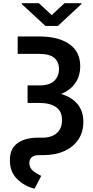

<svg xmlns="http://www.w3.org/2000/svg" viewBox="-20 -954 577 1193"><path d="M89.8 -727.5H225.1Q343.8 -727.1 411.1 -679.7Q478.5 -632.3 478.5 -543Q478.5 -481.9 447.8 -437.7Q417 -393.6 359.9 -370.1Q426.3 -350.1 461.9 -306.9Q497.6 -263.7 498 -197.8Q498 -133.3 466.8 -86.9Q435.5 -40.5 379.9 -15.4Q324.2 9.8 250.5 9.8H222.2Q190.9 9.8 176.8 23.4Q162.6 37.1 162.1 58.6Q162.6 89.8 186.3 108.6Q210 127.4 236.3 138.7L194.8 218.8Q129.4 201.7 85.2 157.2Q41 112.8 41.5 41Q41 -28.8 87.9 -63.7Q134.8 -98.6 216.3 -98.6H244.1Q301.3 -98.6 333.5 -127.7Q365.7 -156.7 365.2 -208Q365.7 -261.7 328.6 -288.1Q291.5 -314.5 222.7 -314.5H151.4V-423.3H224.6Q288.6 -423.3 317.4 -451.9Q346.2 -480.5 346.7 -524.4Q346.2 -570.3 316.9 -594.7Q287.6 -619.1 225.1 -619.1H89.8ZM221.7 -934.1 301.3 -860.4 380.9 -934.1H485.8V-928.7L339.8 -793H262.2L115.2 -928.7V-934.1Z"/></svg>

Font: Inter Display Semi Bold
Style: Regular
Weight: 600
Designer: Rasmus Andersson
Foundry: rsms
Version: Version 4.000;git-37864ae